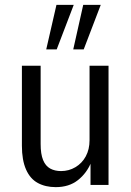

<svg xmlns="http://www.w3.org/2000/svg" viewBox="-20 -760 537 789"><path d="M209 9Q167 9 135.5 -8Q104 -25 87 -63.5Q70 -102 70 -161V-490H147V-168Q147 -127 157 -102.5Q167 -78 186 -67.5Q205 -57 231 -57Q263 -57 290 -73Q317 -89 332.5 -117.5Q348 -146 348 -184V-490H426V0H352V-94H355Q337 -49 300.5 -20Q264 9 209 9ZM281 -557 322 -740H394L324 -557ZM170 -557 212 -740H283L213 -557Z"/></svg>

Font: Nunito Sans 10pt Condensed
Style: Regular
Weight: 400
Width: 3
Designer: Vernon Adams
Foundry: Vernon Adams
Version: Version 3.101;gftools[0.9.27]